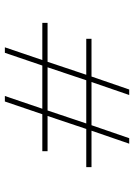

<svg xmlns="http://www.w3.org/2000/svg" viewBox="96 -624 538 769"><g transform="rotate(90 364.5 -239.0)"><path d="M71 -140V-161H227L279 -316H135V-337H286L338 -488H360L308 -337H481L533 -488H555L503 -337H649V-316H496L444 -161H585V-140H437L386 10H364L415 -140H242L191 10H169L220 -140ZM301 -316 249 -161H422L474 -316Z"/></g></svg>

Font: Elsie
Style: Regular
Weight: 400
Designer: Alejandro Inler
Foundry: Alejandro Inler
Version: 1.002